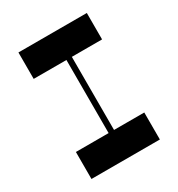

<svg xmlns="http://www.w3.org/2000/svg" viewBox="-168 -810 853 920"><g transform="rotate(-30 259.0 -350.0)"><path d="M251.1 -606.8H281.1V-119.8H251.1ZM448.4 -149.4V0H70V-149.4ZM448.4 -700V-553.8H70V-700Z"/></g></svg>

Font: Space Cowgirl
Style: Regular
Weight: 400
Designer: Valery Marier
Foundry: Valery Marier
Version: Version 1.000